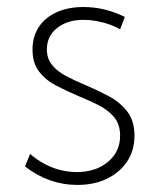

<svg xmlns="http://www.w3.org/2000/svg" viewBox="-20 -518 455 548"><path d="M51.3 -43 65.9 -78.6Q84.5 -62.5 106 -50.8Q127.4 -39.1 151.1 -33Q174.8 -26.9 198.7 -26.9Q253.4 -26.9 288.1 -55.9Q322.8 -85 322.8 -130.4Q322.8 -163.1 305.7 -183.6Q288.6 -204.1 261.5 -217.8Q234.4 -231.4 204.1 -243.7Q172.4 -257.3 142.1 -272.7Q111.8 -288.1 92.3 -312.7Q72.8 -337.4 72.8 -376.5Q72.8 -413.6 90.8 -440.9Q108.9 -468.3 141.8 -483.2Q174.8 -498 218.3 -498Q278.8 -498 336.4 -469.7L322.8 -434.1Q309.1 -442.4 291.5 -448.5Q273.9 -454.6 255.1 -458Q236.3 -461.4 218.8 -461.4Q172.4 -461.4 143.1 -438.2Q113.8 -415 113.8 -377Q113.8 -351.1 128.2 -333Q142.6 -314.9 167.7 -301.5Q192.9 -288.1 225.6 -274.4Q258.8 -260.3 290.5 -243.4Q322.3 -226.6 343 -200Q363.8 -173.3 363.8 -130.4Q363.8 -88.9 343 -57.4Q322.3 -25.9 285.6 -8.1Q249 9.8 201.2 9.8Q119.1 9.8 51.3 -43Z"/></svg>

Font: Kumbh Sans ExtraLight
Style: Regular
Weight: 250
Version: Version 1.005